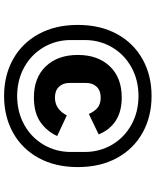

<svg xmlns="http://www.w3.org/2000/svg" viewBox="69 -819 762 940"><g transform="rotate(90 450.0 -349.0)"><path d="M102 -349Q102 -459 146.5 -540.5Q191 -622 270 -666Q349 -710 450 -710Q551 -710 630 -666Q709 -622 753.5 -540.5Q798 -459 798 -349Q798 -239 753.5 -157.5Q709 -76 630 -32Q551 12 450 12Q349 12 270 -32Q191 -76 146.5 -157.5Q102 -239 102 -349ZM724 -315V-383Q724 -456 688.5 -516.5Q653 -577 590.5 -611.5Q528 -646 450 -646Q372 -646 309.5 -611.5Q247 -577 211.5 -516.5Q176 -456 176 -383V-315Q176 -242 211.5 -181.5Q247 -121 309.5 -86.5Q372 -52 450 -52Q528 -52 590.5 -86.5Q653 -121 688.5 -181.5Q724 -242 724 -315ZM249 -349Q249 -447 304.5 -505.5Q360 -564 457 -564Q527 -564 572 -534Q617 -504 638 -451L538 -403Q525 -432 506.5 -446.5Q488 -461 457 -461Q424 -461 405 -441.5Q386 -422 386 -389V-309Q386 -276 405 -256.5Q424 -237 457 -237Q488 -237 509.5 -252.5Q531 -268 545 -295L646 -248Q622 -196 576.5 -165Q531 -134 457 -134Q360 -134 304.5 -192.5Q249 -251 249 -349Z"/></g></svg>

Font: iA Writer Quattro V
Style: Regular
Weight: 400
Designer: Mike Abbink, Paul van der Laan, Pieter van Rosmalen, Oliver Reichenstein
Foundry: Information Architects Inc.
Version: Version 2.000